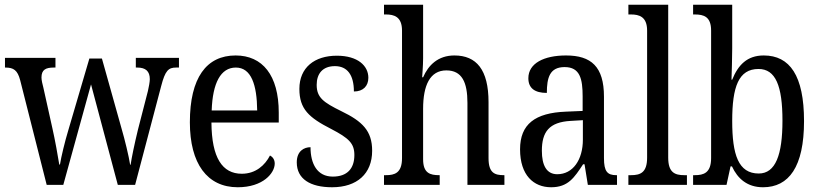

<svg xmlns="http://www.w3.org/2000/svg" viewBox="-20 -780 3458 810"><path d="M65 -442 177 0H247L364 -424L477 0H550L660 -417C677 -483 691 -495 723 -495H735V-536H553V-495H559C594 -495 612 -480 612 -446C612 -435 608 -413 604 -396L562 -233C547 -171 536 -118 531 -85H529C524 -119 506 -193 493 -237L410 -533H357L268 -230C254 -184 238 -118 233 -86H230C225 -118 212 -191 201 -239L163 -410C159 -425 155 -442 155 -453C155 -486 173 -495 207 -495H214V-536H1V-495H3C37 -495 54 -484 65 -442Z M983 10C1090 10 1139 -50 1139 -90C1139 -108 1129 -119 1119 -124C1098 -83 1059 -47 1000 -47C918 -47 873 -114 872 -263H1156V-305C1156 -463 1087 -546 974 -546C851 -546 781 -452 781 -264C781 -90 854 10 983 10ZM1065 -314H873C877 -430 911 -495 975 -495C1040 -495 1064 -422 1065 -314Z M1381 10C1486 10 1550 -47 1550 -144C1550 -228 1509 -268 1420 -311C1345 -348 1316 -368 1316 -422C1316 -469 1341 -501 1393 -501C1445 -501 1473 -464 1473 -394C1512 -394 1534 -417 1534 -452C1534 -502 1490 -545 1401 -545C1307 -545 1243 -495 1243 -405C1243 -320 1283 -284 1377 -236C1452 -197 1475 -175 1475 -126C1475 -69 1445 -35 1384 -35C1318 -35 1290 -89 1290 -159C1263 -159 1232 -143 1232 -95C1232 -25 1289 10 1381 10Z M1600 0H1835V-41H1833C1795 -41 1765 -49 1765 -108V-321C1765 -420 1794 -483 1863 -483C1929 -483 1952 -433 1952 -346V0H2108V-41H2106C2067 -41 2041 -50 2041 -113V-349C2041 -486 1990 -546 1897 -546C1828 -546 1787 -505 1765 -454H1761C1761 -460 1765 -501 1765 -534V-760H1600V-719H1608C1642 -719 1676 -710 1676 -651V-113C1676 -50 1645 -41 1608 -41H1600Z M2305 10C2377 10 2403 -31 2440 -87H2446L2460 0H2583V-41H2580C2542 -41 2528 -57 2528 -113V-372C2528 -499 2474 -546 2368 -546C2275 -546 2209 -513 2209 -450C2209 -408 2236 -388 2287 -388C2287 -452 2299 -497 2362 -497C2427 -497 2438 -447 2438 -373V-312L2368 -309C2237 -304 2174 -256 2174 -150C2174 -41 2231 10 2305 10ZM2331 -45C2286 -45 2266 -82 2266 -144C2266 -223 2296 -265 2388 -270L2439 -273V-191C2439 -106 2397 -45 2331 -45Z M2631 0H2878V-41H2867C2827 -41 2799 -52 2799 -115V-760H2631V-719H2642C2676 -719 2710 -710 2710 -651V-115C2710 -52 2682 -41 2642 -41H2631Z M3199 10C3308 10 3372 -76 3372 -269C3372 -461 3312 -546 3202 -546C3132 -546 3094 -506 3069 -444H3066C3067 -472 3069 -540 3069 -575V-760H2904V-719H2911C2949 -719 2980 -710 2980 -651V-113C2980 -50 2948 -41 2911 -41H2904V0H3045L3062 -78H3068C3092 -26 3133 10 3199 10ZM3181 -48C3095 -48 3069 -127 3069 -270C3069 -414 3096 -489 3180 -489C3252 -489 3281 -418 3281 -271C3281 -127 3252 -48 3181 -48Z"/></svg>

Font: Noto Serif Sinhala Condensed
Style: Regular
Weight: 400
Width: 3
Designer: Jelle Bosma - Monotype Design Team
Foundry: Monotype Imaging Inc.
Version: Version 2.007